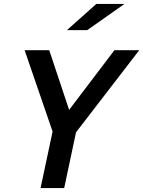

<svg xmlns="http://www.w3.org/2000/svg" viewBox="-20 -955 727 975"><path d="M186 0 247 -287 105 -700H230L331 -397L561 -700H687L366 -283L306 0ZM320 -802 469 -935H612L423 -802Z"/></svg>

Font: Red Hat Mono Medium
Style: Italic
Weight: 500
Italic angle: -12°
Monospace: yes
Designer: Pentagram, MCKL
Foundry: Pentagram, MCKL
Version: Version 1.023; ttfautohint (v1.8.3)